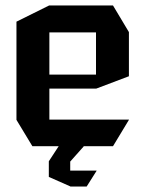

<svg xmlns="http://www.w3.org/2000/svg" viewBox="-20 -533 531 700"><path d="M98 0 40 -96V-454L159 -513H392L450 -416V-255L331 -210H160V-97H450V-96L392 0H285V1L236 56V89H332V90L296 147H236V146H235L158 112V55L194 0ZM160 -415V-261H330V-415Z"/></svg>

Font: Foldit Thin Medium
Style: Regular
Weight: 500
Version: Version 1.003